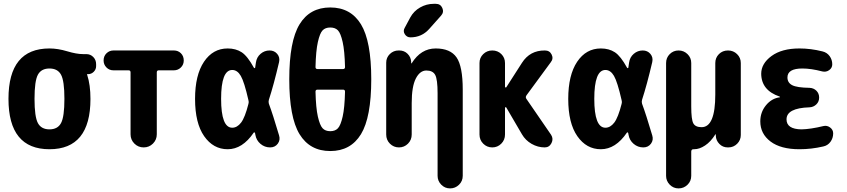

<svg xmlns="http://www.w3.org/2000/svg" viewBox="-20 -790 4540 1029"><path d="M183.1 -130.4Q201.2 -96.7 245.1 -96.7Q289.1 -96.7 307.1 -130.4Q325.2 -164.1 325.2 -260.3Q325.2 -356.4 307.1 -389.6Q289.1 -422.9 245.1 -422.9Q201.2 -422.9 183.1 -389.6Q165 -356.4 165 -260.3Q165 -164.1 183.1 -130.4ZM442.4 -500Q464.8 -500 480 -484.4Q495.1 -468.8 495.1 -446.3V-435.5Q495.1 -418 482.4 -405.3Q469.7 -392.6 452.1 -392.6H447.3Q446.3 -392.6 446.3 -391.6V-390.6Q447.3 -389.6 447.3 -388.7Q464.8 -335 464.8 -259.8Q464.8 9.8 245.1 9.8Q25.4 9.8 25.4 -260.3Q25.4 -530.3 245.1 -530.3Q290 -530.3 340.3 -515.1Q390.6 -500 424.8 -500Z M912.1 -519.5Q934.6 -519.5 949.7 -504.4Q964.8 -489.3 964.8 -465.8Q964.8 -443.4 949.2 -428.2Q933.6 -413.1 912.1 -413.1H831.1Q820.3 -413.1 820.3 -402.3V-70.3Q820.3 -41 799.8 -20.5Q779.3 0 750 0Q720.7 0 700.2 -20.5Q679.7 -41 679.7 -70.3V-402.3Q679.7 -413.1 668.9 -413.1H587.9Q565.4 -413.1 550.3 -428.7Q535.2 -444.3 535.2 -465.8Q535.2 -489.3 550.8 -504.4Q566.4 -519.5 587.9 -519.5Z M1311.5 -233.4Q1314.5 -243.2 1311.5 -252.9Q1289.1 -351.6 1270.5 -383.3Q1252 -415 1224.6 -415Q1165 -415 1165 -260.3Q1165 -105.5 1224.6 -105.5Q1251 -105.5 1272 -132.8Q1293 -160.2 1311.5 -233.4ZM1420.9 -234.4Q1442.4 -176.8 1475.6 -64.5Q1483.4 -40 1468.8 -20Q1454.1 0 1427.7 0Q1398.4 0 1376 -19Q1353.5 -38.1 1348.6 -67.4Q1347.7 -68.4 1347.7 -72.3Q1347.7 -76.2 1346.7 -77.1Q1345.7 -80.1 1343.3 -80.6Q1340.8 -81.1 1339.8 -79.1Q1279.3 9.8 1200.2 9.8Q1123 9.8 1074.2 -60.1Q1025.4 -129.9 1025.4 -259.8Q1025.4 -387.7 1073.2 -459Q1121.1 -530.3 1200.2 -530.3Q1244.1 -530.3 1275.4 -509.8Q1306.6 -489.3 1340.8 -426.8Q1343.8 -422.9 1346.7 -425.8Q1347.7 -426.8 1347.7 -428.7Q1347.7 -433.6 1349.6 -441.9Q1351.6 -450.2 1351.6 -455.1Q1355.5 -483.4 1376.5 -501.5Q1397.5 -519.5 1424.8 -519.5Q1450.2 -519.5 1465.8 -501Q1481.4 -482.4 1475.6 -457Q1447.3 -335.9 1420.9 -254.9Q1418 -244.1 1420.9 -234.4Z M1818.4 -419.9Q1829.1 -419.9 1829.1 -430.7Q1827.1 -517.6 1816.4 -564.9Q1805.7 -612.3 1791 -627.4Q1776.4 -642.6 1750 -642.6Q1723.6 -642.6 1709 -627.4Q1694.3 -612.3 1683.6 -564.9Q1672.9 -517.6 1670.9 -430.7Q1670.9 -419.9 1681.6 -419.9ZM1829.1 -298.8Q1829.1 -309.6 1818.4 -309.6H1681.6Q1670.9 -309.6 1670.9 -298.8Q1672.9 -211.9 1683.6 -165Q1694.3 -118.2 1709 -102.5Q1723.6 -86.9 1750 -86.9Q1776.4 -86.9 1791 -102.5Q1805.7 -118.2 1816.4 -165Q1827.1 -211.9 1829.1 -298.8ZM1585.4 -659.7Q1640.6 -750 1750 -750Q1859.4 -750 1914.6 -659.7Q1969.7 -569.3 1969.7 -365.2Q1969.7 -161.1 1914.6 -70.8Q1859.4 19.5 1750 19.5Q1640.6 19.5 1585.4 -70.8Q1530.3 -161.1 1530.3 -365.2Q1530.3 -569.3 1585.4 -659.7Z M2460 -309.6V152.3Q2460 180.7 2439.9 200.2Q2419.9 219.7 2392.1 219.7Q2364.3 219.7 2344.7 199.7Q2325.2 179.7 2325.2 152.3V-290Q2325.2 -364.3 2312.5 -388.2Q2299.8 -412.1 2265.1 -412.1Q2230.5 -412.1 2208.5 -369.1Q2186.5 -326.2 2186.5 -237.3V-69.3Q2186.5 -40 2166.5 -20Q2146.5 0 2118.2 0Q2089.8 0 2069.8 -20Q2049.8 -40 2049.8 -69.3V-454.1Q2049.8 -481.4 2069.3 -500.5Q2088.9 -519.5 2116.2 -519.5H2120.1Q2146.5 -519.5 2164.6 -501.5Q2182.6 -483.4 2183.6 -458V-451.2Q2183.6 -450.2 2184.6 -450.2Q2186.5 -450.2 2186.5 -451.2Q2236.3 -530.3 2314.9 -530.3Q2393.6 -530.3 2426.8 -482.4Q2460 -434.6 2460 -309.6ZM2315.4 -769.5Q2340.8 -769.5 2350.6 -747.1Q2360.4 -724.6 2343.8 -706.1L2280.3 -634.8Q2240.2 -589.8 2179.7 -589.8Q2160.2 -589.8 2149.4 -606.9Q2138.7 -624 2149.4 -641.6L2178.7 -696.3Q2197.3 -730.5 2231.4 -750Q2265.6 -769.5 2304.7 -769.5Z M2800.8 -260.7 2933.6 -67.4Q2947.3 -45.9 2935.5 -22.9Q2923.8 0 2899.4 0Q2862.3 0 2829.1 -19Q2795.9 -38.1 2777.3 -70.3L2693.4 -213.9Q2689.5 -217.8 2686.5 -212.9V-69.3Q2686.5 -40 2666.5 -20Q2646.5 0 2618.2 0Q2589.8 0 2569.8 -20Q2549.8 -40 2549.8 -69.3V-452.1Q2549.8 -480.5 2569.8 -500Q2589.8 -519.5 2618.2 -519.5Q2647.5 -519.5 2667 -500Q2686.5 -480.5 2686.5 -452.1V-324.2Q2686.5 -322.3 2689.5 -321.3Q2692.4 -320.3 2693.4 -322.3L2777.3 -453.1Q2820.3 -520.5 2900.4 -519.5Q2925.8 -519.5 2936.5 -497.6Q2947.3 -475.6 2931.6 -456.1L2801.8 -279.3Q2794.9 -269.5 2800.8 -260.7Z M3311.5 -233.4Q3314.5 -243.2 3311.5 -252.9Q3289.1 -351.6 3270.5 -383.3Q3252 -415 3224.6 -415Q3165 -415 3165 -260.3Q3165 -105.5 3224.6 -105.5Q3251 -105.5 3272 -132.8Q3293 -160.2 3311.5 -233.4ZM3420.9 -234.4Q3442.4 -176.8 3475.6 -64.5Q3483.4 -40 3468.8 -20Q3454.1 0 3427.7 0Q3398.4 0 3376 -19Q3353.5 -38.1 3348.6 -67.4Q3347.7 -68.4 3347.7 -72.3Q3347.7 -76.2 3346.7 -77.1Q3345.7 -80.1 3343.3 -80.6Q3340.8 -81.1 3339.8 -79.1Q3279.3 9.8 3200.2 9.8Q3123 9.8 3074.2 -60.1Q3025.4 -129.9 3025.4 -259.8Q3025.4 -387.7 3073.2 -459Q3121.1 -530.3 3200.2 -530.3Q3244.1 -530.3 3275.4 -509.8Q3306.6 -489.3 3340.8 -426.8Q3343.8 -422.9 3346.7 -425.8Q3347.7 -426.8 3347.7 -428.7Q3347.7 -433.6 3349.6 -441.9Q3351.6 -450.2 3351.6 -455.1Q3355.5 -483.4 3376.5 -501.5Q3397.5 -519.5 3424.8 -519.5Q3450.2 -519.5 3465.8 -501Q3481.4 -482.4 3475.6 -457Q3447.3 -335.9 3420.9 -254.9Q3418 -244.1 3420.9 -234.4Z M3881.8 -519.5Q3910.2 -519.5 3930.2 -500Q3950.2 -480.5 3950.2 -452.1V-66.4Q3950.2 -39.1 3930.7 -19.5Q3911.1 0 3883.8 0H3879.9Q3853.5 0 3835.4 -18.6Q3817.4 -37.1 3816.4 -61.5V-69.3Q3816.4 -70.3 3815.4 -70.3Q3813.5 -70.3 3813.5 -69.3Q3789.1 -30.3 3758.8 -10.3Q3728.5 9.8 3700.2 9.8H3696.3Q3685.5 9.8 3684.6 21.5V152.3Q3684.6 180.7 3664.6 200.2Q3644.5 219.7 3616.7 219.7Q3588.9 219.7 3569.3 199.7Q3549.8 179.7 3549.8 152.3V-452.1Q3549.8 -480.5 3569.3 -500Q3588.9 -519.5 3616.7 -519.5Q3644.5 -519.5 3664.6 -500Q3684.6 -480.5 3684.6 -452.1V-219.7Q3684.6 -149.4 3695.8 -128.9Q3707 -108.4 3740.2 -108.4Q3813.5 -108.4 3813.5 -283.2V-452.1Q3813.5 -480.5 3833 -500Q3852.5 -519.5 3881.8 -519.5Z M4392.6 -114.3Q4412.1 -119.1 4428.7 -106.9Q4445.3 -94.7 4445.3 -75.2Q4445.3 -49.8 4430.7 -29.8Q4416 -9.8 4391.6 -4.9Q4328.1 9.8 4264.6 9.8Q4164.1 9.8 4109.4 -31.7Q4054.7 -73.2 4054.7 -139.6Q4054.7 -188.5 4085 -225.6Q4115.2 -262.7 4159.2 -268.6Q4160.2 -268.6 4160.2 -269.5Q4160.2 -271.5 4158.2 -272.5Q4060.5 -305.7 4059.6 -394.5Q4059.6 -449.2 4114.7 -489.7Q4169.9 -530.3 4264.6 -530.3Q4325.2 -530.3 4387.7 -514.6Q4412.1 -508.8 4426.3 -489.3Q4440.4 -469.7 4440.4 -445.3Q4440.4 -425.8 4423.8 -414.1Q4407.2 -402.3 4386.7 -407.2Q4327.1 -422.9 4280.3 -422.9Q4200.2 -422.9 4200.2 -375Q4200.2 -346.7 4225.6 -333.5Q4251 -320.3 4318.4 -319.3Q4340.8 -318.4 4355.5 -303.7Q4370.1 -289.1 4370.1 -267.1Q4370.1 -245.1 4355 -230.5Q4339.8 -215.8 4318.4 -214.8Q4195.3 -210.9 4195.3 -150.4Q4195.3 -97.7 4275.4 -96.7Q4324.2 -97.7 4392.6 -114.3Z"/></svg>

Font: Rounded-X Mgen+ 2m bold
Style: Bold
Weight: 700
Designer: [Source Han Sans]
Ryoko NISHIZUKA  (kana & ideographs); Paul D. Hunt (Latin, Greek & Cyrillic); Wenlong ZHANG  (bopomofo
Version: Version 1.059.20150602